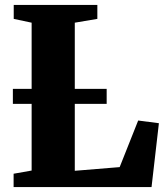

<svg xmlns="http://www.w3.org/2000/svg" viewBox="-20 -763 674 783"><path d="M35.5 0V-54.5L109 -67.5V-670.5L36 -686V-743H377V-686L285 -670.5V-66.5L468 -81.5L543.5 -271.5L628 -260.5L598 0ZM415 -400.5V-339.5H32.5V-400.5Z"/></svg>

Font: Merriweather 48pt Black
Style: Regular
Weight: 900
Version: Version 2.100